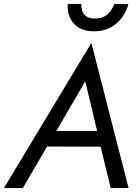

<svg xmlns="http://www.w3.org/2000/svg" viewBox="-45 -955 705 975"><path d="M299 -935H368Q367 -919 372 -901.5Q377 -884 392.5 -872.5Q408 -861 437 -861Q468 -861 487 -872.5Q506 -884 518 -901.5Q530 -919 536 -935L607 -934Q598 -898 575 -866.5Q552 -835 516.5 -815.5Q481 -796 432 -796Q384 -796 353.5 -815.5Q323 -835 309.5 -867Q296 -899 299 -935ZM517 0 466 -210 194 -211 71 0H-25L419 -737L608 0ZM388 -542 241 -290H448Z"/></svg>

Font: Von Book
Style: Italic
Weight: 400
Version: Version 4.000; ttfautohint (v1.8.4.7-5d5b)